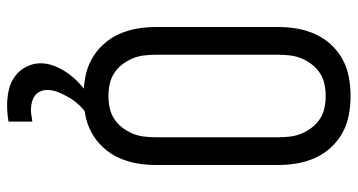

<svg xmlns="http://www.w3.org/2000/svg" viewBox="-253 -530 1006 540"><g transform="rotate(90 250.0 -260.0)"><path d="M250 8Q223 8 196.5 3Q170 -2 147 -14.5Q124 -27 105.5 -47Q87 -67 76 -91.5Q65 -116 60.5 -142Q56 -168 56 -195V-540Q56 -567 60.5 -593Q65 -619 76 -643.5Q87 -668 105.5 -688Q124 -708 147 -720.5Q170 -733 196.5 -738Q223 -743 250 -743Q277 -743 303.5 -738Q330 -733 353 -720.5Q376 -708 394.5 -688Q413 -668 424 -643.5Q435 -619 439.5 -593Q444 -567 444 -540V-195Q444 -168 439.5 -142Q435 -116 424 -91.5Q413 -67 394.5 -47Q376 -27 353 -14.5Q330 -2 303.5 3Q277 8 250 8ZM250 -62Q267 -62 283.5 -65.5Q300 -69 314 -78Q328 -87 338.5 -100.5Q349 -114 355.5 -129.5Q362 -145 364 -161.5Q366 -178 366 -195V-540Q366 -557 364 -573.5Q362 -590 355.5 -605.5Q349 -621 338.5 -634.5Q328 -648 314 -657Q300 -666 283.5 -669.5Q267 -673 250 -673Q233 -673 216.5 -669.5Q200 -666 186 -657Q172 -648 161.5 -634.5Q151 -621 144.5 -605.5Q138 -590 136 -573.5Q134 -557 134 -540V-195Q134 -178 136 -161.5Q138 -145 144.5 -129.5Q151 -114 161.5 -100.5Q172 -87 186 -78Q200 -69 216.5 -65.5Q233 -62 250 -62ZM277 223Q255 223 234 218.5Q213 214 195.5 201.5Q178 189 168 169.5Q158 150 158 129Q158 108 166.5 87.5Q175 67 188 49.5Q201 32 217 17.5Q233 3 252 -8H300V0Q286 9 274.5 21.5Q263 34 254.5 48.5Q246 63 239.5 78.5Q233 94 233 111Q233 121 237.5 130.5Q242 140 250 145.5Q258 151 268.5 153.5Q279 156 289 156Q297 156 305.5 154.5Q314 153 322 152V219Q311 221 299.5 222Q288 223 277 223Z"/></g></svg>

Font: Iosevka Fuck
Style: Regular
Weight: 400
Monospace: yes
Designer: Belleve Invis
Foundry: Belleve Invis
Version: Version 28.0.7; ttfautohint (v1.8.3)